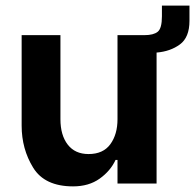

<svg xmlns="http://www.w3.org/2000/svg" viewBox="-20 -653 694 683"><path d="M654 -633V-579Q654 -520 620 -495Q586 -470 537 -466V0H398V-84H391Q373 -45 334.5 -17.5Q296 10 240 10Q139 10 98 -56.5Q57 -123 57 -206V-528H195V-229Q195 -172 221 -138.5Q247 -105 295 -105Q347 -105 372.5 -140Q398 -175 398 -229V-528H494Q526 -528 541 -540Q556 -552 556 -595V-633Z"/></svg>

Font: Be Vietnam
Style: Bold
Weight: 700
Designer: Gabriel Lam
Foundry: TypeRant
Version: Version 4.000